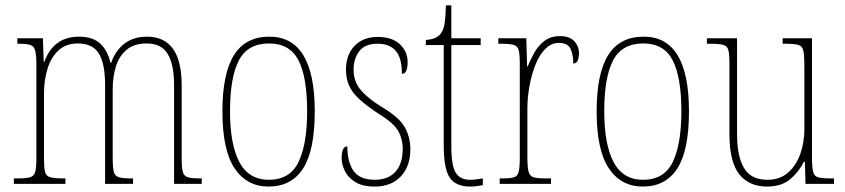

<svg xmlns="http://www.w3.org/2000/svg" viewBox="-20 -677 3110 707"><path d="M31 0V-20H44Q77 -20 91.5 -24.5Q106 -29 110 -45Q114 -61 114 -97V-435Q114 -472 110 -489Q106 -506 93 -511Q80 -516 50 -516H44V-536H138L141 -449H143Q177 -542 271 -542Q322 -542 349.5 -516Q377 -490 387 -445H389Q405 -491 438.5 -516.5Q472 -542 521 -542Q649 -542 649 -363V-92Q649 -58 653.5 -43Q658 -28 672.5 -24Q687 -20 719 -20H723V0H621V-364Q621 -438 598 -477.5Q575 -517 520 -517Q474 -517 446.5 -494Q419 -471 407 -433Q395 -395 395 -348V-95Q395 -60 399 -44.5Q403 -29 417.5 -24.5Q432 -20 463 -20H470V0H367V-364Q367 -443 344 -480Q321 -517 267 -517Q223 -517 195.5 -491.5Q168 -466 155 -424Q142 -382 142 -333V-97Q142 -61 145.5 -45Q149 -29 164.5 -24.5Q180 -20 214 -20H221V0Z M969 10Q889 10 844 -57Q799 -124 799 -267Q799 -406 841.5 -474Q884 -542 972 -542Q1139 -542 1139 -267Q1139 -123 1096 -56.5Q1053 10 969 10ZM970 -15Q1048 -15 1079.5 -81Q1111 -147 1111 -267Q1111 -393 1079 -455Q1047 -517 971 -517Q892 -517 859.5 -454.5Q827 -392 827 -267Q827 -145 861.5 -80Q896 -15 970 -15Z M1360 10Q1314 10 1287.5 -7Q1261 -24 1249.5 -48Q1238 -72 1238 -94Q1238 -138 1259 -138Q1259 -80 1282 -47.5Q1305 -15 1360 -15Q1410 -15 1436.5 -45Q1463 -75 1463 -130Q1463 -164 1447 -193.5Q1431 -223 1376 -257Q1330 -287 1303.5 -311.5Q1277 -336 1265.5 -361.5Q1254 -387 1254 -421Q1254 -475 1285.5 -508Q1317 -541 1371 -541Q1424 -541 1452.5 -514Q1481 -487 1481 -449Q1481 -405 1460 -405Q1460 -463 1437.5 -489.5Q1415 -516 1370 -516Q1324 -516 1303 -488.5Q1282 -461 1282 -420Q1282 -377 1308 -346Q1334 -315 1386 -283Q1450 -245 1470.5 -208.5Q1491 -172 1491 -127Q1491 -64 1455.5 -27Q1420 10 1360 10Z M1712 10Q1658 10 1636 -23Q1614 -56 1614 -141V-511H1548V-530Q1586 -532 1602 -552Q1614 -567 1617.5 -592.5Q1621 -618 1622 -657H1642V-536H1750V-511H1642V-138Q1642 -66 1658.5 -40.5Q1675 -15 1710 -15Q1723 -15 1733.5 -16.5Q1744 -18 1758 -20V5Q1733 10 1712 10Z M1820 0V-20H1827Q1858 -20 1872 -24Q1886 -28 1890 -44.5Q1894 -61 1894 -97V-441Q1894 -476 1890 -492Q1886 -508 1870.5 -512Q1855 -516 1822 -516H1815V-536H1918L1921 -432H1923Q1933 -457 1947.5 -483Q1962 -509 1985 -526.5Q2008 -544 2042 -544Q2077 -544 2094.5 -525.5Q2112 -507 2112 -481Q2112 -465 2107 -454Q2102 -443 2091 -443Q2091 -475 2081 -497Q2071 -519 2038 -519Q2010 -519 1988.5 -497.5Q1967 -476 1952.5 -440.5Q1938 -405 1930 -362Q1922 -319 1922 -277V-97Q1922 -61 1926.5 -44.5Q1931 -28 1945.5 -24Q1960 -20 1991 -20H2009V0Z M2347 10Q2267 10 2222 -57Q2177 -124 2177 -267Q2177 -406 2219.5 -474Q2262 -542 2350 -542Q2517 -542 2517 -267Q2517 -123 2474 -56.5Q2431 10 2347 10ZM2348 -15Q2426 -15 2457.5 -81Q2489 -147 2489 -267Q2489 -393 2457 -455Q2425 -517 2349 -517Q2270 -517 2237.5 -454.5Q2205 -392 2205 -267Q2205 -145 2239.5 -80Q2274 -15 2348 -15Z M2805 10Q2738 10 2702 -35.5Q2666 -81 2666 -184V-443Q2666 -477 2662 -492.5Q2658 -508 2642.5 -512Q2627 -516 2594 -516H2583V-536H2694V-182Q2694 -102 2719.5 -58.5Q2745 -15 2806 -15Q2852 -15 2882 -41.5Q2912 -68 2927 -110.5Q2942 -153 2942 -203V-431Q2942 -471 2938.5 -489Q2935 -507 2920 -511.5Q2905 -516 2870 -516H2862V-536H2970V-99Q2970 -62 2974 -45Q2978 -28 2993 -24Q3008 -20 3040 -20H3051V0H2946L2944 -81H2940Q2921 -43 2889 -16.5Q2857 10 2805 10Z"/></svg>

Font: Noto Serif Sinhala Condensed Thin
Style: Regular
Weight: 100
Width: 3
Designer: Jelle Bosma - Monotype Design Team
Foundry: Monotype Imaging Inc.
Version: Version 2.007; ttfautohint (v1.8.4.7-5d5b)